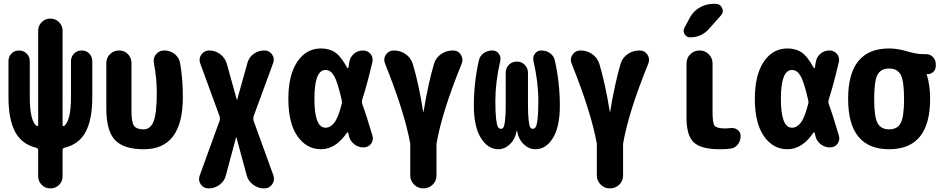

<svg xmlns="http://www.w3.org/2000/svg" viewBox="-20 -790 5040 1029"><path d="M474.6 -461.9V-269.5Q474.6 -149.4 439 -83Q403.3 -16.6 325.2 2Q315.4 4.9 315.4 14.6V155.3Q315.4 182.6 296.4 201.2Q277.3 219.7 250 219.7Q222.7 219.7 203.6 200.7Q184.6 181.6 184.6 155.3V14.6Q184.6 4.9 174.8 2Q96.7 -16.6 61 -83.5Q25.4 -150.4 25.4 -269.5V-461.9Q25.4 -486.3 41.5 -502.9Q57.6 -519.5 82 -519.5Q106.4 -519.5 123 -502.9Q139.6 -486.3 139.6 -461.9V-269.5Q139.6 -143.6 175.8 -115.2Q178.7 -113.3 181.6 -114.7Q184.6 -116.2 184.6 -120.1V-625Q184.6 -652.3 203.6 -671.4Q222.7 -690.4 250 -690.4Q277.3 -690.4 296.4 -671.4Q315.4 -652.3 315.4 -625V-120.1Q315.4 -116.2 318.4 -114.7Q321.3 -113.3 324.2 -115.2Q360.4 -144.5 360.4 -269.5V-461.9Q360.4 -486.3 377 -502.9Q393.6 -519.5 418 -519.5Q442.4 -519.5 458.5 -502.9Q474.6 -486.3 474.6 -461.9Z M860.4 -519.5Q891.6 -519.5 916 -500.5Q940.4 -481.4 945.3 -451.2Q960 -368.2 960 -269.5Q960 10.7 750 9.8Q642.6 9.8 596.2 -39.6Q549.8 -88.9 549.8 -210V-452.1Q549.8 -480.5 569.8 -500Q589.8 -519.5 618.2 -519.5Q646.5 -519.5 665.5 -500Q684.6 -480.5 684.6 -452.1V-192.4Q684.6 -135.7 698.2 -116.2Q711.9 -96.7 750 -96.7Q786.1 -96.7 803.2 -139.6Q820.3 -182.6 820.3 -294.9Q820.3 -371.1 804.7 -452.1Q799.8 -479.5 816.4 -499.5Q833 -519.5 860.4 -519.5Z M1445.3 150.4Q1454.1 176.8 1438.5 198.2Q1422.9 219.7 1396.5 219.7Q1363.3 219.7 1336.4 199.7Q1309.6 179.7 1301.8 148.4L1247.1 -53.7Q1247.1 -54.7 1246.1 -54.7Q1245.1 -54.7 1245.1 -53.7L1190.4 150.4Q1182.6 181.6 1156.2 200.7Q1129.9 219.7 1097.7 219.7Q1071.3 219.7 1056.2 198.2Q1041 176.8 1049.8 152.3L1157.2 -143.6Q1160.2 -154.3 1157.2 -166L1052.7 -451.2Q1043.9 -476.6 1059.6 -498Q1075.2 -519.5 1101.6 -519.5Q1133.8 -519.5 1159.7 -500Q1185.5 -480.5 1195.3 -449.2L1249 -255.9Q1249 -254.9 1250 -254.9Q1251 -254.9 1251 -255.9L1305.7 -451.2Q1313.5 -482.4 1338.9 -501Q1364.3 -519.5 1396.5 -519.5Q1422.9 -519.5 1438 -498.5Q1453.1 -477.5 1444.3 -453.1L1338.9 -166Q1335.9 -155.3 1338.9 -143.6Z M1811.5 -233.4Q1814.5 -243.2 1811.5 -252.9Q1789.1 -351.6 1770.5 -383.3Q1752 -415 1724.6 -415Q1665 -415 1665 -260.3Q1665 -105.5 1724.6 -105.5Q1751 -105.5 1772 -132.8Q1793 -160.2 1811.5 -233.4ZM1920.9 -234.4Q1942.4 -176.8 1975.6 -64.5Q1983.4 -40 1968.8 -20Q1954.1 0 1927.7 0Q1898.4 0 1876 -19Q1853.5 -38.1 1848.6 -67.4Q1847.7 -68.4 1847.7 -72.3Q1847.7 -76.2 1846.7 -77.1Q1845.7 -80.1 1843.3 -80.6Q1840.8 -81.1 1839.8 -79.1Q1779.3 9.8 1700.2 9.8Q1623 9.8 1574.2 -60.1Q1525.4 -129.9 1525.4 -259.8Q1525.4 -387.7 1573.2 -459Q1621.1 -530.3 1700.2 -530.3Q1744.1 -530.3 1775.4 -509.8Q1806.6 -489.3 1840.8 -426.8Q1843.8 -422.9 1846.7 -425.8Q1847.7 -426.8 1847.7 -428.7Q1847.7 -433.6 1849.6 -441.9Q1851.6 -450.2 1851.6 -455.1Q1855.5 -483.4 1876.5 -501.5Q1897.5 -519.5 1924.8 -519.5Q1950.2 -519.5 1965.8 -501Q1981.4 -482.4 1975.6 -457Q1947.3 -335.9 1920.9 -254.9Q1918 -244.1 1920.9 -234.4Z M2407.2 -519.5Q2435.5 -519.5 2450.2 -496.6Q2464.8 -473.6 2454.1 -448.2Q2347.7 -186.5 2319.3 -19.5V150.4Q2319.3 179.7 2298.8 199.7Q2278.3 219.7 2249 219.7Q2219.7 219.7 2199.2 199.2Q2178.7 178.7 2178.7 150.4V-19.5Q2149.4 -185.5 2043.9 -448.2Q2033.2 -474.6 2048.3 -497.1Q2063.5 -519.5 2090.8 -519.5Q2126 -519.5 2153.8 -500Q2181.6 -480.5 2192.4 -447.3Q2224.6 -338.9 2248 -191.4Q2248 -190.4 2249 -190.4Q2250 -190.4 2250 -191.4Q2274.4 -339.8 2305.7 -447.3Q2315.4 -480.5 2343.8 -500Q2372.1 -519.5 2407.2 -519.5Z M2881.8 -519.5Q2908.2 -519.5 2928.7 -504.4Q2949.2 -489.3 2954.1 -463.9Q2980.5 -344.7 2980.5 -224.6Q2980.5 -110.4 2943.4 -50.3Q2906.2 9.8 2849.6 9.8Q2814.5 9.8 2786.6 -17.1Q2758.8 -43.9 2751 -88.9Q2751 -89.8 2750 -89.8Q2749 -89.8 2749 -88.9Q2741.2 -43.9 2712.9 -17.1Q2684.6 9.8 2650.4 9.8Q2594.7 9.8 2557.1 -50.8Q2519.5 -111.3 2519.5 -224.6Q2519.5 -344.7 2545.9 -463.9Q2550.8 -489.3 2571.3 -504.4Q2591.8 -519.5 2618.2 -519.5Q2640.6 -519.5 2653.3 -502.4Q2666 -485.4 2661.1 -463.9Q2634.8 -349.6 2634.8 -250Q2634.8 -188.5 2638.7 -153.8Q2642.6 -119.1 2648.9 -109.4Q2655.3 -99.6 2665 -99.6Q2673.8 -99.6 2678.7 -108.4Q2683.6 -117.2 2687 -146.5Q2690.4 -175.8 2690.4 -230.5V-400.4Q2690.4 -425.8 2707.5 -442.9Q2724.6 -460 2750 -460Q2775.4 -460 2792.5 -442.4Q2809.6 -424.8 2809.6 -400.4V-230.5Q2809.6 -176.8 2813 -147Q2816.4 -117.2 2821.3 -108.4Q2826.2 -99.6 2835 -99.6Q2844.7 -99.6 2851.1 -109.4Q2857.4 -119.1 2861.3 -153.8Q2865.2 -188.5 2865.2 -250Q2865.2 -349.6 2838.9 -463.9Q2834 -485.4 2846.7 -502.4Q2859.4 -519.5 2881.8 -519.5Z M3407.2 -519.5Q3435.5 -519.5 3450.2 -496.6Q3464.8 -473.6 3454.1 -448.2Q3347.7 -186.5 3319.3 -19.5V150.4Q3319.3 179.7 3298.8 199.7Q3278.3 219.7 3249 219.7Q3219.7 219.7 3199.2 199.2Q3178.7 178.7 3178.7 150.4V-19.5Q3149.4 -185.5 3043.9 -448.2Q3033.2 -474.6 3048.3 -497.1Q3063.5 -519.5 3090.8 -519.5Q3126 -519.5 3153.8 -500Q3181.6 -480.5 3192.4 -447.3Q3224.6 -338.9 3248 -191.4Q3248 -190.4 3249 -190.4Q3250 -190.4 3250 -191.4Q3274.4 -339.8 3305.7 -447.3Q3315.4 -480.5 3343.8 -500Q3372.1 -519.5 3407.2 -519.5Z M3893.6 -103.5Q3916 -106.4 3932.6 -94.7Q3949.2 -83 3949.2 -61.5Q3949.2 -35.2 3934.1 -15.6Q3918.9 3.9 3893.6 6.8Q3868.2 9.8 3838.9 9.8Q3736.3 9.8 3697.8 -27.3Q3659.2 -64.5 3659.2 -160.2V-450.2Q3659.2 -479.5 3679.7 -499.5Q3700.2 -519.5 3729.5 -519.5Q3758.8 -519.5 3778.8 -499Q3798.8 -478.5 3798.8 -450.2V-190.4Q3798.8 -129.9 3810.1 -115.7Q3821.3 -101.6 3869.1 -101.6Q3876 -101.6 3893.6 -103.5ZM3779.3 -634.8Q3739.3 -589.8 3678.7 -589.8Q3659.2 -589.8 3648.9 -606.9Q3638.7 -624 3648.4 -641.6L3677.7 -696.3Q3696.3 -730.5 3730.5 -750Q3764.6 -769.5 3803.7 -769.5H3814.5Q3839.8 -769.5 3850.1 -747.1Q3860.4 -724.6 3842.8 -706.1Z M4311.5 -233.4Q4314.5 -243.2 4311.5 -252.9Q4289.1 -351.6 4270.5 -383.3Q4252 -415 4224.6 -415Q4165 -415 4165 -260.3Q4165 -105.5 4224.6 -105.5Q4251 -105.5 4272 -132.8Q4293 -160.2 4311.5 -233.4ZM4420.9 -234.4Q4442.4 -176.8 4475.6 -64.5Q4483.4 -40 4468.8 -20Q4454.1 0 4427.7 0Q4398.4 0 4376 -19Q4353.5 -38.1 4348.6 -67.4Q4347.7 -68.4 4347.7 -72.3Q4347.7 -76.2 4346.7 -77.1Q4345.7 -80.1 4343.3 -80.6Q4340.8 -81.1 4339.8 -79.1Q4279.3 9.8 4200.2 9.8Q4123 9.8 4074.2 -60.1Q4025.4 -129.9 4025.4 -259.8Q4025.4 -387.7 4073.2 -459Q4121.1 -530.3 4200.2 -530.3Q4244.1 -530.3 4275.4 -509.8Q4306.6 -489.3 4340.8 -426.8Q4343.8 -422.9 4346.7 -425.8Q4347.7 -426.8 4347.7 -428.7Q4347.7 -433.6 4349.6 -441.9Q4351.6 -450.2 4351.6 -455.1Q4355.5 -483.4 4376.5 -501.5Q4397.5 -519.5 4424.8 -519.5Q4450.2 -519.5 4465.8 -501Q4481.4 -482.4 4475.6 -457Q4447.3 -335.9 4420.9 -254.9Q4418 -244.1 4420.9 -234.4Z M4683.1 -130.4Q4701.2 -96.7 4745.1 -96.7Q4789.1 -96.7 4807.1 -130.4Q4825.2 -164.1 4825.2 -260.3Q4825.2 -356.4 4807.1 -389.6Q4789.1 -422.9 4745.1 -422.9Q4701.2 -422.9 4683.1 -389.6Q4665 -356.4 4665 -260.3Q4665 -164.1 4683.1 -130.4ZM4942.4 -500Q4964.8 -500 4980 -484.4Q4995.1 -468.8 4995.1 -446.3V-435.5Q4995.1 -418 4982.4 -405.3Q4969.7 -392.6 4952.1 -392.6H4947.3Q4946.3 -392.6 4946.3 -391.6V-390.6Q4947.3 -389.6 4947.3 -388.7Q4964.8 -335 4964.8 -259.8Q4964.8 9.8 4745.1 9.8Q4525.4 9.8 4525.4 -260.3Q4525.4 -530.3 4745.1 -530.3Q4790 -530.3 4840.3 -515.1Q4890.6 -500 4924.8 -500Z"/></svg>

Font: Rounded-X Mgen+ 2m bold
Style: Bold
Weight: 700
Designer: [Source Han Sans]
Ryoko NISHIZUKA  (kana & ideographs); Paul D. Hunt (Latin, Greek & Cyrillic); Wenlong ZHANG  (bopomofo
Version: Version 1.059.20150602